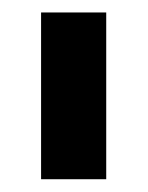

<svg xmlns="http://www.w3.org/2000/svg" viewBox="-20 -727 237 308"><path d="M150.4 -439.5H45.9V-707H150.4Z"/></svg>

Font: Pretendard JP
Style: Bold
Weight: 700
Designer: Base glyphs from Inter by Rasmus Andersson; Hangeul glyphs from Noto Sans CJK(Source Han Sans) by Jang Soo-young and Kan
Foundry: Kil Hyung-jin
Version: Version 1.309